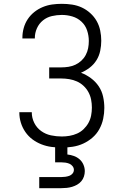

<svg xmlns="http://www.w3.org/2000/svg" viewBox="-20 -763 640 1003"><path d="M303 8Q276 8 249 4.5Q222 1 196.5 -9Q171 -19 149.5 -35Q128 -51 112.5 -73.5Q97 -96 89 -122Q81 -148 81 -175Q81 -176 81 -176Q81 -176 81 -177H146Q146 -177 146 -176.5Q146 -176 146 -176Q146 -147 159 -121Q172 -95 195 -78.5Q218 -62 246 -56Q274 -50 303 -50Q323 -50 343.5 -53.5Q364 -57 383 -65.5Q402 -74 417 -88.5Q432 -103 442 -121Q452 -139 456 -159.5Q460 -180 460 -201Q460 -222 456 -242.5Q452 -263 442 -281.5Q432 -300 416.5 -314.5Q401 -329 382 -337.5Q363 -346 342 -349.5Q321 -353 300 -353H237V-411H300Q319 -411 338 -414Q357 -417 374 -425Q391 -433 405 -446Q419 -459 428 -476Q437 -493 440.5 -511.5Q444 -530 444 -549Q444 -577 435 -604Q426 -631 405.5 -650Q385 -669 358 -677Q331 -685 303 -685Q277 -685 251 -679Q225 -673 204.5 -656.5Q184 -640 173 -615.5Q162 -591 162 -565Q162 -564 162 -563.5Q162 -563 162 -562H97Q97 -563 97 -564Q97 -565 97 -566Q97 -592 104 -617Q111 -642 125 -663Q139 -684 159 -700Q179 -716 203 -726Q227 -736 252 -739.5Q277 -743 303 -743Q330 -743 356.5 -739Q383 -735 407 -724Q431 -713 451.5 -694.5Q472 -676 485 -653Q498 -630 503.5 -603.5Q509 -577 509 -550Q509 -524 503.5 -497.5Q498 -471 484 -448.5Q470 -426 448.5 -409.5Q427 -393 403 -383Q430 -373 454.5 -355Q479 -337 495.5 -312.5Q512 -288 518.5 -258.5Q525 -229 525 -199Q525 -171 519 -142.5Q513 -114 499 -88.5Q485 -63 463 -44Q441 -25 415 -13Q389 -1 360 3.5Q331 8 303 8ZM185 220V162H300Q311 162 321.5 160.5Q332 159 342 155.5Q352 152 359 143.5Q366 135 366 124Q366 114 359 105Q352 96 342 92Q332 88 321.5 86.5Q311 85 300 85H268V0H332V44Q350 46 366.5 52Q383 58 396 69.5Q409 81 416 97.5Q423 114 423 131Q423 145 418.5 159Q414 173 404.5 184Q395 195 382.5 202Q370 209 356.5 213Q343 217 328.5 218.5Q314 220 300 220Z"/></svg>

Font: Iosevka Aile Custom Light
Style: Regular
Weight: 300
Designer: Belleve Invis
Foundry: Belleve Invis
Version: Version 17.0.2; ttfautohint (v1.8.3)